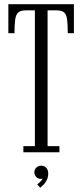

<svg xmlns="http://www.w3.org/2000/svg" viewBox="-20 -720 390 908"><path d="M90.5 0V-29H145V-671H102.5Q78 -671 66.8 -661.5Q55.5 -652 52 -628.5Q48.5 -605 48.5 -563H19.5V-700H329.5V-563H300.5Q300.5 -605 297.2 -628.5Q294 -652 282.8 -661.5Q271.5 -671 247 -671H205V-29H261V0ZM170 168 156 151.5Q162 148 171 139.2Q180 130.5 181.5 123.5Q179 126 173.5 126Q160 126 151.2 116.8Q142.5 107.5 142.5 94.5Q142.5 81.5 152 72.5Q161.5 63.5 174 63.5Q189.5 63.5 198.8 73.5Q208 83.5 208 100.5Q208 117 201.8 130.2Q195.5 143.5 186.5 152.8Q177.5 162 170 168Z"/></svg>

Font: Imbue 24pt Light
Style: Regular
Weight: 300
Designer: Tyler Finck
Foundry: Etcetera Type Company
Version: Version 1.102